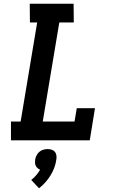

<svg xmlns="http://www.w3.org/2000/svg" viewBox="-20 -755 640 1033"><path d="M463 0H39V-101H91L180 -634H141L140 -735H376L377 -634H299L210 -101H381L393 -173H491ZM190 258 148 213Q163 202 175 187.5Q187 173 196 158Q188 155 182 149.5Q176 144 172.5 137Q169 130 168.5 121.5Q168 113 169 104Q171 93 176.5 81.5Q182 70 191.5 62Q201 54 213 50.5Q225 47 236 47Q247 47 258 50.5Q269 54 275.5 62Q282 70 283.5 81.5Q285 93 283 104Q280 126 272 147.5Q264 169 252 188.5Q240 208 224 226Q208 244 190 258Z"/></svg>

Font: Iosevka HT Extended
Style: Bold Italic
Weight: 700
Width: 7
Italic angle: -9°
Monospace: yes
Designer: Belleve Invis
Foundry: Belleve Invis
Version: Version 32.3.0; ttfautohint (v1.8.4)